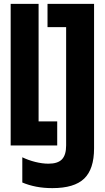

<svg xmlns="http://www.w3.org/2000/svg" viewBox="-20 -750 540 990"><path d="M35 0V-730H179V-124H275V0ZM250 220Q205 220 166.5 212.5Q128 205 95 191V61Q126 76 162 85Q198 94 230 94Q278 94 299.5 71.5Q321 49 321 0V-610H225V-730H465V15Q465 122 414 171Q363 220 250 220Z"/></svg>

Font: M PLUS Code Latin
Style: Bold
Weight: 700
Designer: Coji Morishita
Foundry: UNDERFOREST DESIGN
Version: Version 1.002; ttfautohint (v1.8.3)